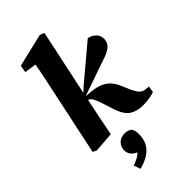

<svg xmlns="http://www.w3.org/2000/svg" viewBox="-299 -799 1150 1150"><g transform="rotate(-45 276.5 -224.0)"><path d="M25 -2 115 -426Q125 -473 135 -520Q145 -567 153 -614L78 -625L86 -671L296 -721L325 -710L236 -291L267 -320L486 -504Q514 -499 533.5 -480Q553 -461 553 -432Q553 -400 529 -380Q505 -360 452 -344L231 -267L276 -263Q331 -258 366.5 -236Q402 -214 423 -167L453 -98Q467 -70 479.5 -58Q492 -46 512 -43L540 -40L534 0Q515 7 489.5 11Q464 15 437 15Q385 15 351 -7.5Q317 -30 297 -90L269 -176Q258 -208 249.5 -221.5Q241 -235 226 -242L219 -209Q207 -150 197 -101.5Q187 -53 177 0L49 10ZM297 117Q297 181 261 218Q225 255 157 273L141 230Q192 213 213 190Q165 168 165 126Q165 98 184 76.5Q203 55 239 55Q272 55 288 74Q292 83 294.5 93.5Q297 104 297 117Z"/></g></svg>

Font: Source Serif 4 SmText
Style: Bold Italic
Weight: 700
Italic angle: -12°
Designer: Frank Grießhammer
Foundry: Adobe
Version: Version 4.005;hotconv 1.1.0;makeotfexe 2.6.0